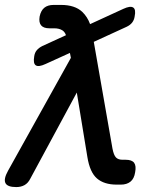

<svg xmlns="http://www.w3.org/2000/svg" viewBox="-37 -750 657 780"><path d="M86 -24Q77 -6 62.5 2Q48 10 29 10Q-7 10 -15 -6.5Q-23 -23 -4 -57L251 -515L247 -535L148 -490Q120 -477 108.5 -484.5Q97 -492 102 -521Q104 -536 112.5 -546Q121 -556 135 -563L231 -607Q226 -621 216 -627Q203 -635 183 -635H164Q140 -635 130 -647Q120 -659 124 -683Q129 -707 143 -718.5Q157 -730 181 -730H211Q267 -730 297 -702Q318 -682 329 -652L464 -714Q492 -727 504 -719.5Q516 -712 510 -683Q508 -669 500 -658.5Q492 -648 477 -641L344 -580L420 -146Q425 -120 434 -110.5Q443 -101 461 -101H473Q499 -101 508 -88.5Q517 -76 512 -50Q508 -24 493 -12Q478 0 454 0H437Q386 0 357 -25Q328 -50 318 -112L275 -374Z"/></svg>

Font: Maple Mono Medium
Style: Italic
Weight: 500
Italic angle: -10°
Monospace: yes
Designer: subframe7536
Version: Version 7.000